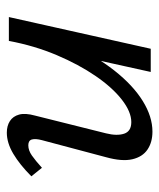

<svg xmlns="http://www.w3.org/2000/svg" viewBox="28 -489 467 563"><g transform="rotate(90 261.5 -207.5)"><path d="M369 6Q349 6 335 -3Q321 -12 316 -30Q311 -48 319 -77L371 -285Q379 -317 372 -338Q365 -359 338 -359Q308 -359 272.5 -331.5Q237 -304 203 -254.5Q169 -205 141.5 -140Q114 -75 100 0H49Q73 -99 108.5 -177Q144 -255 187 -309.5Q230 -364 276 -392.5Q322 -421 366 -421Q397 -421 418.5 -406.5Q440 -392 447 -362Q454 -332 441 -285L391 -97Q386 -78 389 -67.5Q392 -57 406 -57Q421 -57 436 -67.5Q451 -78 472 -97L497 -66Q463 -32 431 -13Q399 6 369 6ZM30 0 123 -416H191L99 0Z"/></g></svg>

Font: Ysabeau Infant Medium
Style: Italic
Weight: 500
Italic angle: -12°
Designer: Christian Thalmann (Catharsis Fonts)
Version: Version 2.001;gftools[0.9.30]; featfreeze: ss01,ss02,lnum